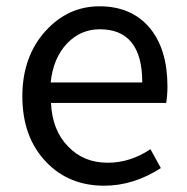

<svg xmlns="http://www.w3.org/2000/svg" viewBox="-20 -577 594 610"><path d="M127 -62Q51 -141 51 -271Q51 -398 126 -480Q197 -557 296 -557Q398 -557 456 -488Q512 -420 512 -302Q512 -276 508 -250H142Q146 -163 196 -112Q245 -60 322 -60Q394 -60 458 -103L491 -43Q404 13 311 13Q199 13 127 -62ZM432 -315Q432 -484 297 -484Q237 -484 194 -440Q149 -393 141 -315Z"/></svg>

Font: Noto Sans Tobesmart edit
Style: Regular
Weight: 400
Designer: Ryoko NISHIZUKA  (kana & ideographs); Paul D. Hunt (Latin, Greek & Cyrillic); Wenlong ZHANG  (bopomofo); Sandoll Communi
Foundry: Adobe Systems Incorporated
Version: Version 1.005 Oct 7, 2021